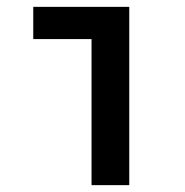

<svg xmlns="http://www.w3.org/2000/svg" viewBox="-20 -540 540 560"><path d="M247 0V-426H77V-520H357V0Z"/></svg>

Font: M PLUS 1 Code Medium
Style: Regular
Weight: 500
Designer: Coji Morishita
Foundry: UNDERFOREST DESIGN
Version: Version 1.002